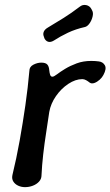

<svg xmlns="http://www.w3.org/2000/svg" viewBox="-20 -761 455 791"><path d="M83 10Q68 10 55 4Q42 -2 35 -13Q28 -24 31 -39Q48 -109 61 -181.5Q74 -254 84.5 -327Q95 -400 101 -469Q101 -486 117.5 -494.5Q134 -503 150 -503Q168 -503 175 -495Q182 -487 183 -471Q184 -461 186.5 -453Q189 -445 196 -445Q202 -445 215 -455Q228 -465 248.5 -477.5Q269 -490 296 -500Q323 -510 356 -510Q364 -510 372 -509.5Q380 -509 387 -508Q404 -506 412 -492Q420 -478 406 -452Q401 -442 390.5 -432.5Q380 -423 368.5 -419Q357 -415 349 -421Q343 -426 335 -430.5Q327 -435 319 -435Q291 -435 261.5 -415.5Q232 -396 210.5 -365Q189 -334 183 -300Q177 -258 170 -213.5Q163 -169 158 -125Q153 -81 151 -39Q151 -24 141 -13Q131 -2 115.5 4Q100 10 83 10ZM202 -594Q189 -586 178.5 -589Q168 -592 162 -605V-607Q156 -619 160 -629.5Q164 -640 178 -648Q210 -667 242 -687Q274 -707 308 -733Q320 -743 335 -740Q350 -737 357 -723L360 -717Q365 -708 361.5 -693Q358 -678 349.5 -665.5Q341 -653 331 -650Q291 -641 259.5 -626Q228 -611 202 -594Z"/></svg>

Font: Winky Sans
Style: Italic
Weight: 400
Italic angle: -8.97852°
Designer: Simon Atzbach
Foundry: typofactur
Version: Version 1.205